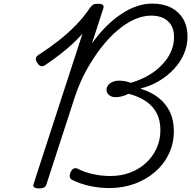

<svg xmlns="http://www.w3.org/2000/svg" viewBox="-20 -1035 1064 1069"><path d="M590 12Q533 12 480 0.5Q427 -11 385 -32Q371 -38 368.5 -50Q366 -62 375 -80Q382 -94 392.5 -97.5Q403 -101 416 -94Q451 -76 498 -65.5Q545 -55 595 -55Q654 -55 704.5 -74Q755 -93 793 -128Q831 -163 852 -209.5Q873 -256 873 -311Q873 -364 853 -403.5Q833 -443 793.5 -470.5Q754 -498 695 -513Q678 -503 658.5 -498.5Q639 -494 624 -494Q601 -494 587 -506Q573 -518 573 -534Q573 -549 582.5 -561Q592 -573 608 -579.5Q624 -586 643 -586Q658 -586 675 -583Q692 -580 708 -574Q747 -585 783.5 -603Q820 -621 850 -645Q880 -669 902.5 -698Q925 -727 937 -760.5Q949 -794 949 -830Q949 -865 935 -891.5Q921 -918 892.5 -933Q864 -948 821 -948Q777 -948 730 -927.5Q683 -907 636 -867.5Q589 -828 545.5 -772.5Q502 -717 463.5 -648.5Q425 -580 398 -499L239 -10Q236 2 226.5 8Q217 14 198 14Q180 14 171 8Q162 2 167 -11L439 -847Q411 -816 379.5 -787Q348 -758 312 -730.5Q276 -703 235 -675Q218 -663 207 -667Q196 -671 187 -686Q178 -699 180 -710.5Q182 -722 197 -731Q256 -769 308 -810Q360 -851 403.5 -896Q447 -941 480 -990Q490 -1004 498.5 -1009Q507 -1014 524 -1014Q543 -1014 551.5 -1008Q560 -1002 555 -988L492 -793Q530 -847 571.5 -888Q613 -929 656 -957.5Q699 -986 742 -1000.5Q785 -1015 827 -1015Q889 -1015 932.5 -992.5Q976 -970 1000 -929Q1024 -888 1024 -832Q1024 -780 1003.5 -733.5Q983 -687 947 -649Q911 -611 864.5 -583.5Q818 -556 765 -543L763 -541Q822 -523 863.5 -490Q905 -457 926.5 -411Q948 -365 948 -306Q948 -237 920.5 -179Q893 -121 843.5 -78Q794 -35 729 -11.5Q664 12 590 12Z"/></svg>

Font: Playwrite US Trad Light
Style: Regular
Weight: 300
Designer: Veronika Burian, José Scaglione
Foundry: TypeTogether
Version: Version 1.003